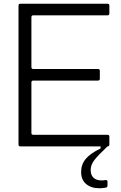

<svg xmlns="http://www.w3.org/2000/svg" viewBox="-20 -783 649 1027"><path d="M89 0Q79 0 79 -10V-753Q79 -763 89 -763H555Q565 -763 565 -753V-711Q565 -701 555 -701H158Q148 -701 148 -691V-424Q148 -414 158 -414H504Q514 -414 514 -404V-362Q514 -352 504 -352H158Q148 -352 148 -342V-72Q148 -62 158 -62H555Q565 -62 565 -52V-10Q565 0 555 0ZM414 137Q414 96 439 66.5Q464 37 518 11V0H555Q504 48 484.5 73.5Q465 99 465 127Q465 153 480 167.5Q495 182 523 182Q536 182 544 180H546Q555 180 555 189V210Q555 220 543 221Q525 224 512 224Q468 224 441 201.5Q414 179 414 137Z"/></svg>

Font: Open Sauce Two Light
Style: Regular
Weight: 300
Designer: Alfredo Marco Pradil
Foundry: Creative Sauce Fz LLC
Version: Version 1.477